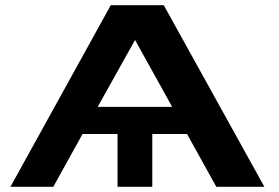

<svg xmlns="http://www.w3.org/2000/svg" viewBox="-20 -715 1068 735"><path d="M20 0 404 -695H607L992 0H808L696 -202H563V0H430V-202H296Q229 -82 184 0ZM354 -306H639L497 -562Q427 -437 354 -306Z"/></svg>

Font: Coval
Style: Black
Weight: 1000
Foundry: Context Ltd
Version: Version 001.000